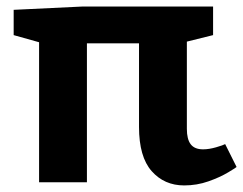

<svg xmlns="http://www.w3.org/2000/svg" viewBox="-20 -560 747 590"><path d="M545.9 9.8Q484.9 9.8 446 -34.2Q407.2 -78.1 407.2 -169.9V-426.8H247.1V0H100.1V-430.2L22 -452.1V-529.8L234.9 -540H634.8V-452.1L554.2 -432.1V-164.1Q554.2 -131.8 566.2 -116.5Q578.1 -101.1 604 -101.1Q622.1 -101.1 644 -107.4Q666 -113.8 671.9 -117.2L707 -46.9Q707 -45.9 681.4 -30.5Q655.8 -15.1 620.4 -2.7Q585 9.8 545.9 9.8Z"/></svg>

Font: Kadwa
Style: Regular
Weight: 400
Designer: Sol Matas
Foundry: Sol Matas
Version: Version 1.000;PS 001.000;hotconv 1.0.70;makeotf.lib2.5.58329